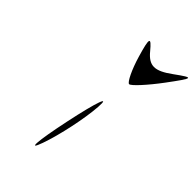

<svg xmlns="http://www.w3.org/2000/svg" viewBox="-329 -1419 1447 1447"><g transform="rotate(45 394.5 -695.5)"><path d="M377 -406C321 -141 314 -31 361 -163C408 -295 455 -517 464 -649C473 -781 433 -671 377 -406ZM413 -1134C444 -1028 489 -935 508 -935C527 -935 612 -1028 691 -1134C822 -1310 823 -1320 688 -1222C573 -1138 514 -1138 445 -1222C372 -1310 366 -1293 413 -1134Z"/></g></svg>

Font: Venom Sans
Style: Obl
Weight: 400
Version: Version 1.001